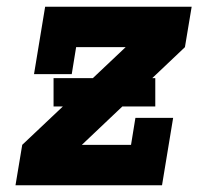

<svg xmlns="http://www.w3.org/2000/svg" viewBox="-20 -550 640 570"><path d="M26 0 46 -120 353 -410H206L193 -330H81L114 -530H549L529 -410L223 -120H369L382 -200H494L461 0ZM139 -234V-318H441V-234Z"/></svg>

Font: Iosevka Slab HvExObl
Style: Regular
Weight: 900
Width: 7
Italic angle: -9°
Monospace: yes
Designer: Belleve Invis
Foundry: Belleve Invis
Version: Version 11.1.1; ttfautohint (v1.8.3)